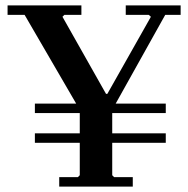

<svg xmlns="http://www.w3.org/2000/svg" viewBox="-20 -690 694 710"><path d="M445 -670H648V-635H591L395 -284V-20H275V-284L71 -635H8V-670H281V-635H218L211 -628L372 -343H377L538 -628L530 -635H445ZM199 0V-35H268L275 -42H395L402 -35H471V0ZM109 -307H593V-272H109ZM109 -197H593V-162H109Z"/></svg>

Font: Brygada 1918 SemiBold
Style: Regular
Weight: 600
Designer: Mateusz Machalski | Borys Kosmynka | Przemek Hoffer
Foundry: NIEPODLEGLA 2018
Version: Version 3.006